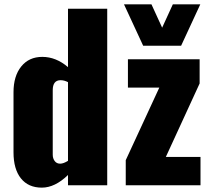

<svg xmlns="http://www.w3.org/2000/svg" viewBox="-20 -850 966 881"><path d="M637 -640 549 -830H675L724 -723L773 -830H899L811 -640ZM172 11Q110 11 76 -31.5Q42 -74 42 -151V-427Q42 -501 77.5 -545Q113 -589 174 -589Q237 -589 292 -542V-810H472V0H292V-47Q232 11 172 11ZM557 0V-115L711 -448H567V-578H896V-467L741 -130H900V0ZM256 -99Q271 -99 292 -112V-473Q275 -482 258 -482Q222 -482 222 -436V-140Q222 -123 231 -111Q240 -99 256 -99Z"/></svg>

Font: Oswald Heavy
Style: Regular
Weight: 400
Designer: Vernon Adams
Foundry: Vernon Adams
Version: Version 4.101